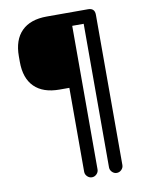

<svg xmlns="http://www.w3.org/2000/svg" viewBox="-93 -725 762 989"><g transform="rotate(-10 288.0 -230.0)"><path d="M342 163Q342 177 331.5 187.5Q321 198 307 198Q293 198 282.5 187.5Q272 177 272 163V-276H221Q135 -276 89.5 -321Q44 -366 44 -452V-481Q44 -567 89.5 -612.5Q135 -658 221 -658H437Q472 -658 472 -623V163Q472 177 461.5 187.5Q451 198 437 198Q423 198 412.5 187.5Q402 177 402 163V-588H342Z"/></g></svg>

Font: Jura
Style: Bold
Weight: 700
Designer: Daniel Johnson, Alexei Vanyashin
Foundry: Daniel Johnson
Version: Version 5.103